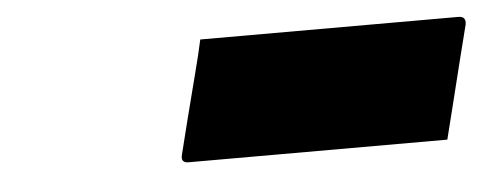

<svg xmlns="http://www.w3.org/2000/svg" viewBox="-28 -836 660 258"><g transform="rotate(-5 302.5 -706.5)"><path d="M248 -788H596Q607 -788 605 -777Q600 -758 593 -729.5Q586 -701 579 -673Q572 -645 567 -625H218Q207 -625 210 -636Q215 -656 222 -684Q229 -712 236.5 -740.5Q244 -769 248 -788Z"/></g></svg>

Font: Recursive Mn Lnr St XBk
Style: Italic
Weight: 1000
Italic angle: -15°
Monospace: yes
Version: Version 1.079;hotconv 1.0.112;makeotfexe 2.5.65598; ttfautoh